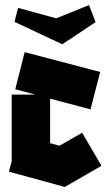

<svg xmlns="http://www.w3.org/2000/svg" viewBox="-20 -724 434 755"><path d="M234 11 15 -49 26 -90V-352H119L40 -373L77 -519L374 -441L336 -294L177 -336V-161L214 -151L303 -202L379 -72L235 11H234ZM51 -693 201 -652 330 -704 356 -637 225 -550 37 -638Z"/></svg>

Font: Blaka
Style: Regular
Weight: 400
Designer: Mohamed Gaber
Foundry: Kief Type Foundry
Version: Version 1.003; ttfautohint (v1.8.4.7-5d5b)